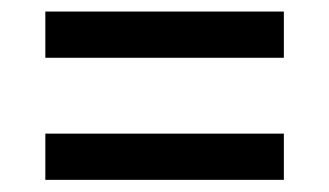

<svg xmlns="http://www.w3.org/2000/svg" viewBox="-20 -472 556 324"><path d="M459 -168.5H56.5V-246.5H459ZM459 -374.5H56.5V-452.5H459Z"/></svg>

Font: Anek Malayalam Medium
Style: Regular
Weight: 500
Designer: Maithili Shingre (Malayalam) & Yesha Goshar (Latin)
Foundry: Ek Type
Version: Version 1.003